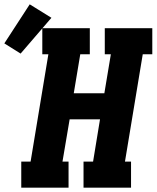

<svg xmlns="http://www.w3.org/2000/svg" viewBox="-95 -865 722 885"><path d="M3 0V-120H46L128 -615H100V-735H319V-615H275L245 -435H386L416 -615H388V-735H607V-615H563L481 -120H509V0H290V-120H334L366 -315H226L193 -120H221V0ZM0 -618 -75 -665 42 -845 142 -783Z"/></svg>

Font: Iosevka Etoile Heavy Oblique
Style: Regular
Weight: 900
Italic angle: -9°
Designer: Belleve Invis
Foundry: Belleve Invis
Version: Version 15.5.2; ttfautohint (v1.8.4)